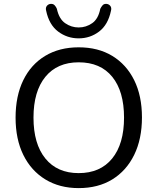

<svg xmlns="http://www.w3.org/2000/svg" viewBox="-20 -957 809 986"><path d="M384 9Q286 9 213 -35.5Q140 -80 100 -161Q60 -242 60 -353Q60 -464 99.5 -545Q139 -626 212 -670Q285 -714 384 -714Q484 -714 556.5 -670Q629 -626 669 -545.5Q709 -465 709 -354Q709 -243 669 -161.5Q629 -80 556.5 -35.5Q484 9 384 9ZM384 -68Q495 -68 556 -143Q617 -218 617 -353Q617 -488 556.5 -562.5Q496 -637 384 -637Q274 -637 213 -562.5Q152 -488 152 -353Q152 -218 213 -143Q274 -68 384 -68ZM384 -760Q325 -760 278.5 -795Q232 -830 217 -902Q213 -917 220.5 -926.5Q228 -936 240 -937Q253 -938 260.5 -930Q268 -922 272 -912Q283 -860 314.5 -838Q346 -816 384 -816Q422 -816 453.5 -838Q485 -860 495 -912Q500 -922 507 -930Q514 -938 527 -937Q539 -936 546.5 -926.5Q554 -917 550 -902Q535 -830 489 -795Q443 -760 384 -760Z"/></svg>

Font: Chiron GoRound TC N
Style: Regular
Weight: 350
Designer: Ryoko NISHIZUKA 西塚涼子 (kana, bopomofo & ideographs); Paul D. Hunt (Latin, Greek & Cyrillic); Sandoll Communications 산돌커뮤니
Foundry: Adobe
Version: Version 1.000;hotconv 1.1.1;makeotfexe 2.6.0